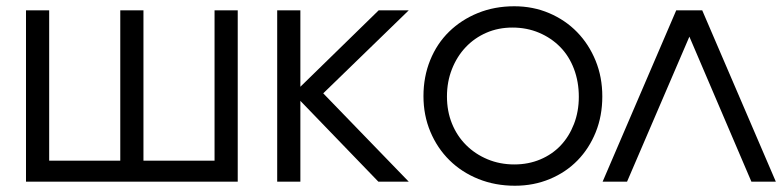

<svg xmlns="http://www.w3.org/2000/svg" viewBox="-20 -580 2502 613"><path d="M63 0H739V-547H665V-67H438V-547H364V-67H137V-547H63Z M865 0H939V-258L1188 0H1285L1012 -282L1285 -547H1189L939 -303V-547H865Z M1332 -273Q1332 -212 1354 -159.5Q1376 -107 1415 -68.5Q1454 -30 1507.5 -8.5Q1561 13 1624 13Q1684 13 1735.5 -8.5Q1787 -30 1824 -68Q1861 -106 1882 -158Q1903 -210 1903 -272Q1903 -334 1881.5 -386.5Q1860 -439 1822.5 -477.5Q1785 -516 1733.5 -538Q1682 -560 1622 -560Q1559 -560 1506 -538.5Q1453 -517 1414 -479Q1375 -441 1353.5 -388Q1332 -335 1332 -273ZM1622 -55Q1576 -55 1536.5 -71.5Q1497 -88 1468 -117Q1439 -146 1423 -185.5Q1407 -225 1407 -272Q1407 -319 1423 -359.5Q1439 -400 1467 -429.5Q1495 -459 1533 -475.5Q1571 -492 1616 -492Q1662 -492 1701 -475.5Q1740 -459 1768.5 -430Q1797 -401 1812.5 -360Q1828 -319 1828 -271Q1828 -224 1812.5 -184Q1797 -144 1770 -115.5Q1743 -87 1705 -71Q1667 -55 1622 -55Z M1904 0H1982L2181 -463L2379 0H2457L2222 -547H2139Z"/></svg>

Font: Involve
Style: Regular
Weight: 400
Designer: Stefan Peev
Foundry: Context Ltd.
Version: Version 1.001